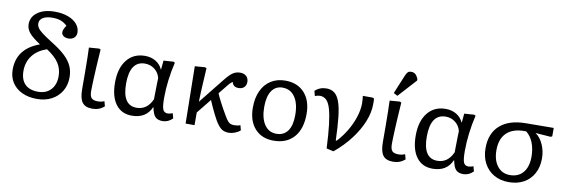

<svg xmlns="http://www.w3.org/2000/svg" viewBox="-57 -1253 5072 1716"><g transform="rotate(10 2479.0 -395.5)"><path d="M310 14Q232 14 174 -13.5Q116 -41 84 -91Q52 -141 52 -208Q52 -398 253 -471Q180 -519 151 -554.5Q122 -590 122 -632Q122 -700 180.5 -741Q239 -782 335 -782Q402 -782 454 -763Q506 -744 535.5 -710Q565 -676 565 -632Q565 -603 545.5 -585Q526 -567 494 -567Q466 -567 448.5 -580Q431 -593 431 -613Q431 -626 436.5 -639.5Q442 -653 457 -676Q430 -702 399 -713.5Q368 -725 323 -725Q268 -725 237 -706Q206 -687 206 -654Q206 -633 218 -614Q230 -595 261.5 -571Q293 -547 350 -511Q430 -462 477 -418Q524 -374 544.5 -328Q565 -282 565 -226Q565 -155 532.5 -101Q500 -47 443 -16.5Q386 14 310 14ZM309 -51Q382 -51 424.5 -96.5Q467 -142 467 -219Q467 -286 433 -338Q399 -390 323 -439Q239 -411 194 -352Q149 -293 149 -213Q149 -134 190 -92.5Q231 -51 309 -51Z M813 14Q749 14 721.5 -22.5Q694 -59 694 -143Q694 -217 693.5 -290Q693 -363 692 -423.5Q691 -484 689 -519L782 -526L795 -519Q793 -488 790 -445.5Q787 -403 784.5 -357Q782 -311 780 -268Q778 -225 777 -192Q776 -159 776 -142Q776 -95 792.5 -77Q809 -59 852 -59Q865 -59 878 -61.5Q891 -64 909 -71L921 -26Q876 14 813 14Z M1171 14Q1077 14 1025 -56Q973 -126 973 -252Q973 -383 1033 -458Q1093 -533 1197 -533Q1252 -533 1294 -508Q1336 -483 1356 -438H1358L1366 -520L1456 -526L1469 -519Q1450 -440 1439.5 -355.5Q1429 -271 1429 -194Q1429 -116 1440.5 -88.5Q1452 -61 1485 -61Q1493 -61 1506 -64Q1519 -67 1529 -71L1541 -26Q1501 14 1450 14Q1405 14 1383 -10Q1361 -34 1350 -93H1347Q1300 14 1171 14ZM1201 -63Q1297 -63 1342 -165Q1342 -180 1342.5 -205Q1343 -230 1343.5 -259Q1344 -288 1344.5 -314Q1345 -340 1346 -357Q1335 -405 1297 -435Q1259 -465 1209 -465Q1072 -465 1072 -260Q1072 -63 1201 -63Z M2051 14Q2011 14 1984.5 -5Q1958 -24 1928 -74Q1918 -91 1902 -123Q1886 -155 1870 -189.5Q1854 -224 1845 -247L1739 -115V0H1658L1650 -519L1743 -526L1756 -519Q1752 -443 1747.5 -370Q1743 -297 1741 -213L1924 -442Q1966 -495 1995 -514Q2024 -533 2061 -533Q2096 -533 2116.5 -513.5Q2137 -494 2137 -462Q2137 -431 2118.5 -413Q2100 -395 2068 -395Q2018 -395 2009 -439Q1991 -432 1955 -385L1901 -318Q1912 -290 1938.5 -239Q1965 -188 1998 -132Q2015 -103 2027.5 -87.5Q2040 -72 2054 -66.5Q2068 -61 2089 -61Q2120 -61 2143 -71L2155 -26Q2135 -8 2106 3Q2077 14 2051 14Z M2457 14Q2350 14 2287.5 -55.5Q2225 -125 2225 -246Q2225 -334 2255 -398.5Q2285 -463 2340.5 -498Q2396 -533 2471 -533Q2581 -533 2644.5 -463Q2708 -393 2708 -272Q2708 -136 2642 -61Q2576 14 2457 14ZM2472 -51Q2539 -51 2574.5 -100.5Q2610 -150 2610 -244Q2610 -349 2569.5 -408Q2529 -467 2457 -467Q2393 -467 2358.5 -415.5Q2324 -364 2324 -269Q2324 -167 2363.5 -109Q2403 -51 2472 -51Z M3002 15 2938 0Q2932 -130 2921.5 -217Q2911 -304 2895.5 -356Q2880 -408 2856 -430.5Q2832 -453 2799 -453Q2778 -453 2753 -443L2741 -488Q2784 -528 2845 -528Q2887 -528 2916.5 -506Q2946 -484 2964.5 -433Q2983 -382 2992.5 -296.5Q3002 -211 3006 -84H3014Q3065 -138 3102 -201.5Q3139 -265 3159.5 -330Q3180 -395 3180 -453Q3180 -467 3178.5 -484Q3177 -501 3175 -519H3264L3277 -513Q3279 -505 3279 -495.5Q3279 -486 3279 -460Q3279 -385 3245.5 -302Q3212 -219 3150 -137.5Q3088 -56 3002 15Z M3542 14Q3478 14 3450.5 -22.5Q3423 -59 3423 -143Q3423 -217 3422.5 -290Q3422 -363 3421 -423.5Q3420 -484 3418 -519L3511 -526L3524 -519Q3522 -488 3519 -445.5Q3516 -403 3513.5 -357Q3511 -311 3509 -268Q3507 -225 3506 -192Q3505 -159 3505 -142Q3505 -95 3521.5 -77Q3538 -59 3581 -59Q3594 -59 3607 -61.5Q3620 -64 3638 -71L3650 -26Q3605 14 3542 14ZM3479 -573 3443 -592 3513 -761Q3524 -787 3534.5 -796.5Q3545 -806 3564 -806Q3586 -806 3601 -794Q3616 -782 3629 -753V-738Z M3900 14Q3806 14 3754 -56Q3702 -126 3702 -252Q3702 -383 3762 -458Q3822 -533 3926 -533Q3981 -533 4023 -508Q4065 -483 4085 -438H4087L4095 -520L4185 -526L4198 -519Q4179 -440 4168.5 -355.5Q4158 -271 4158 -194Q4158 -116 4169.5 -88.5Q4181 -61 4214 -61Q4222 -61 4235 -64Q4248 -67 4258 -71L4270 -26Q4230 14 4179 14Q4134 14 4112 -10Q4090 -34 4079 -93H4076Q4029 14 3900 14ZM3930 -63Q4026 -63 4071 -165Q4071 -180 4071.5 -205Q4072 -230 4072.5 -259Q4073 -288 4073.5 -314Q4074 -340 4075 -357Q4064 -405 4026 -435Q3988 -465 3938 -465Q3801 -465 3801 -260Q3801 -63 3930 -63Z M4591 14Q4515 14 4457.5 -19Q4400 -52 4368 -111.5Q4336 -171 4336 -250Q4336 -384 4418 -457Q4500 -530 4652 -531L4905 -533V-457L4892 -450L4755 -460V-458Q4797 -430 4823 -371Q4849 -312 4849 -246Q4849 -167 4817 -108.5Q4785 -50 4727.5 -18Q4670 14 4591 14ZM4591 -50Q4668 -50 4711 -101.5Q4754 -153 4754 -244Q4754 -315 4732 -371Q4710 -427 4668 -460H4653Q4547 -460 4491 -406Q4435 -352 4435 -249Q4435 -158 4477.5 -104Q4520 -50 4591 -50Z"/></g></svg>

Font: Literata 7pt
Style: Regular
Weight: 400
Designer: Latin by Veronika Burian and Jose Scaglione. Greek by Irene Vlachou. Cyrillic by Vera Evstafieva.
Foundry: TypeTogether
Version: Version 3.002